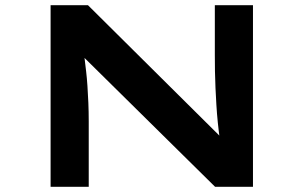

<svg xmlns="http://www.w3.org/2000/svg" viewBox="-20 -720 1170 740"><path d="M175 0V-700H319L846 -177H828Q823 -213 819.5 -247.5Q816 -282 814 -315.5Q812 -349 810.5 -381.5Q809 -414 808.5 -445.5Q808 -477 808 -509V-700H955V0H809L274 -528L302 -527Q304 -511 306.5 -490.5Q309 -470 312 -444.5Q315 -419 317 -389Q319 -359 320.5 -324.5Q322 -290 322 -252V0Z"/></svg>

Font: Lexend Zetta SemiBold
Style: Regular
Weight: 600
Designer: Bonnie Shaver-Troup, Thomas Jockin
Foundry: Lexend
Version: Version 1.007